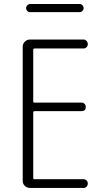

<svg xmlns="http://www.w3.org/2000/svg" viewBox="-20 -925 540 945"><path d="M127.9 -905.3H372.1Q379.9 -905.3 385.7 -898.9Q391.6 -892.6 391.6 -884.8Q391.6 -877 385.7 -871.1Q379.9 -865.2 372.1 -865.2H127.9Q120.1 -865.2 114.3 -871.1Q108.4 -877 108.4 -884.8Q108.4 -892.6 114.3 -898.9Q120.1 -905.3 127.9 -905.3ZM127.9 0Q113.3 0 102.5 -9.8Q91.8 -19.5 91.8 -35.2V-695.3Q91.8 -710 102.5 -720.2Q113.3 -730.5 127.9 -730.5H390.6Q399.4 -730.5 405.8 -723.6Q412.1 -716.8 412.1 -708Q412.1 -699.2 406.2 -692.9Q400.4 -686.5 390.6 -686.5H149.4Q144.5 -686.5 143.6 -681.6V-423.8Q143.6 -419.9 149.4 -419.9H381.8Q390.6 -419.9 396.5 -413.6Q402.3 -407.2 402.3 -398.4Q402.3 -378.9 381.8 -377.9H149.4Q144.5 -377.9 143.6 -373V-47.9Q143.6 -43 149.4 -43H390.6Q399.4 -43 405.8 -37.1Q412.1 -31.2 412.1 -22Q412.1 -12.7 406.2 -6.3Q400.4 0 390.6 0Z"/></svg>

Font: Rounded-L Mgen+ 1mn light
Style: Regular
Weight: 200
Designer: [Source Han Sans]
Ryoko NISHIZUKA  (kana & ideographs); Paul D. Hunt (Latin, Greek & Cyrillic); Wenlong ZHANG  (bopomofo
Version: Version 1.059.20150602